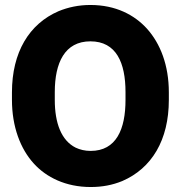

<svg xmlns="http://www.w3.org/2000/svg" viewBox="-20 -741 732 771"><path d="M28 -340C28 -232 62 -143 116 -84C166 -29 244 10 344 10C391 10 432 2 471 -14C589 -65 658 -178 658 -340V-370C658 -479 624 -566 570 -626C520 -681 445 -721 343 -721C296 -721 254 -712 215 -696C97 -645 28 -531 28 -370ZM200 -340V-371C200 -489 240 -575 343 -575C447 -575 484 -489 484 -371V-340C484 -222 447 -135 344 -135C321 -135 301 -140 284 -148C226 -177 200 -247 200 -340Z"/></svg>

Font: Asimov Pro
Style: Ult
Weight: 900
Designer: Google
Version: Version 2.000980; 2014